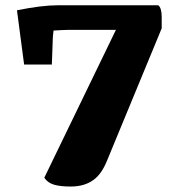

<svg xmlns="http://www.w3.org/2000/svg" viewBox="-20 -697 662 723"><path d="M43.9 -658.2Q136.7 -677.2 199.2 -677.2H575.7Q588.9 -667.5 588.9 -632.8V-590.3L382.3 -90.3Q372.6 -66.9 360.4 -49.1Q348.1 -31.2 331.8 -19.3Q315.4 -7.3 294.2 -1Q272.9 5.4 246.1 5.4Q207 5.4 183.6 -1.5Q160.2 -8.3 147 -27.3Q147 -28.3 147.9 -30.3L152.3 -39.1L416.5 -584.5H236.8Q226.1 -584.5 212.4 -583.7Q198.7 -583 181.6 -582Q178.7 -558.6 178.7 -549.3L175.3 -454.1H70.8Z"/></svg>

Font: Tienne Black
Style: Regular
Weight: 900
Designer: vernon adams
Foundry: vernon adams
Version: Version 001.001